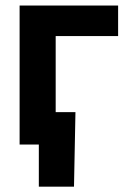

<svg xmlns="http://www.w3.org/2000/svg" viewBox="-20 -536 480 712"><path d="M418 -515.6V-402.3H186.5V0H52.7V-515.6ZM124 156.2V0H83V-120.1H259.8L254.4 156.2Z"/></svg>

Font: Inter Cardless Display
Style: Bold
Weight: 700
Designer: Rasmus Andersson
Foundry: rsms
Version: Version 4.001;git-9221beed3